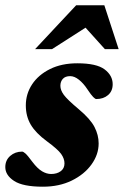

<svg xmlns="http://www.w3.org/2000/svg" viewBox="-30 -690 468 725"><path d="M53.5 -117.5Q58 -117.5 66 -110.5Q74 -103.5 92.5 -78.5Q111.5 -53.5 128.8 -43.2Q146 -33 163 -33Q185 -33 199.2 -43.5Q213.5 -54 213.5 -73Q213.5 -91 200.8 -108.8Q188 -126.5 146.5 -157Q105 -187.5 86.2 -219.2Q67.5 -251 67.5 -292Q67.5 -335.5 91.2 -371.5Q115 -407.5 158.8 -429.2Q202.5 -451 262 -451Q334.5 -451 365 -428Q395.5 -405 395.5 -372Q395.5 -346 378 -331Q360.5 -316 333.5 -316Q329.5 -316 321.8 -323.8Q314 -331.5 299.5 -353.5Q285 -375.5 268 -389Q251 -402.5 235 -402.5Q216.5 -402.5 207.2 -392.2Q198 -382 198 -366Q198 -349.5 211 -331.8Q224 -314 267.5 -277.5Q311 -241 326.8 -210.5Q342.5 -180 342.5 -148.5Q342.5 -106.5 315.5 -69Q288.5 -31.5 241 -8.2Q193.5 15 132 15Q56.5 15 23.2 -6.8Q-10 -28.5 -10 -59Q-10 -85 8.5 -101.2Q27 -117.5 53.5 -117.5ZM102.5 -504.5 257.5 -670H364L418 -504.5H366L293 -585.5L166.5 -504.5Z"/></svg>

Font: Newsreader 16pt ExtraBold
Style: Italic
Weight: 800
Italic angle: -17°
Designer: Hugues Gentile
Foundry: Production Type
Version: Version 1.003; ttfautohint (v1.8.3)